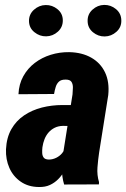

<svg xmlns="http://www.w3.org/2000/svg" viewBox="-20 -751 514 782"><path d="M237.3 -127.4 275.4 -366.7Q276.4 -379.9 276.9 -393.6Q277.3 -407.2 271.5 -417Q265.6 -426.8 248 -426.8Q229.5 -427.2 220.2 -418.7Q210.9 -410.2 206.8 -396.5Q202.6 -382.8 200.2 -368.2L55.2 -367.2Q57.1 -408.7 75 -440.7Q92.8 -472.7 121.6 -494.6Q150.4 -516.6 186.5 -527.8Q222.7 -539.1 261.7 -538.6Q314 -537.6 351.8 -516.1Q389.6 -494.6 408 -455.8Q426.3 -417 420.9 -363.8L383.8 -130.4Q379.4 -101.1 377 -69.6Q374.5 -38.1 383.3 -9.3L382.8 0L241.2 0.5Q231.9 -30.3 232.4 -63Q232.9 -95.7 237.3 -127.4ZM288.6 -322.8 274.4 -237.8 235.8 -238.3Q217.3 -237.8 202.9 -230.7Q188.5 -223.6 178 -211.7Q167.5 -199.7 161.4 -184.3Q155.3 -168.9 152.8 -151.4Q151.4 -139.6 151.9 -128.2Q152.3 -116.7 158 -109.1Q163.6 -101.6 178.7 -101.1Q194.3 -101.1 208.7 -108.2Q223.1 -115.2 232.9 -127Q242.7 -138.7 244.6 -154.8L261.7 -94.2Q252.9 -73.7 242.2 -54.7Q231.4 -35.6 216.8 -21Q202.1 -6.3 183.3 2.4Q164.6 11.2 138.2 10.7Q95.2 10.3 64.5 -11Q33.7 -32.2 18.3 -66.9Q2.9 -101.6 4.4 -143.1Q6.8 -190.9 26.4 -225.1Q45.9 -259.3 78.1 -281Q110.4 -302.7 150.6 -313Q190.9 -323.2 234.4 -323.2ZM98.1 -665Q97.7 -692.9 118.4 -711.4Q139.2 -730 166 -730.5Q192.9 -731 214.1 -713.6Q235.4 -696.3 235.8 -668.9Q236.3 -640.6 215.8 -622.1Q195.3 -603.5 168 -603Q141.6 -602.5 120.1 -619.9Q98.6 -637.2 98.1 -665ZM336.9 -664.6Q335.9 -692.9 356.7 -711.7Q377.4 -730.5 404.3 -731Q431.2 -731.4 452.4 -713.9Q473.6 -696.3 474.1 -668.5Q475.1 -640.1 454.3 -621.6Q433.6 -603 406.7 -602.5Q379.9 -602.1 358.6 -619.6Q337.4 -637.2 336.9 -664.6Z"/></svg>

Font: Roboto Condensed ExtraBold
Style: Italic
Weight: 800
Italic angle: -12°
Designer: Christian Robertson
Foundry: Google
Version: Version 3.008; 2023